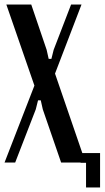

<svg xmlns="http://www.w3.org/2000/svg" viewBox="-25 -719 462 848"><path d="M181 -499 190 -459H202L212 -499L289 -699H335L218 -394L353 -1H245L164 -236L155 -276H143L133 -236L42 -1H-5L127 -341L3 -699H113ZM331 -43H417V109H355V0H331Z"/></svg>

Font: Moniqa Paragraph
Style: Bold
Weight: 700
Designer: Rajesh Rajput
Foundry: Rajesh Rajput
Version: Version 1.000